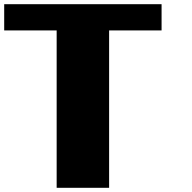

<svg xmlns="http://www.w3.org/2000/svg" viewBox="-20 -895 915 915"><path d="M250 0H500V-750H750V-875H0V-750H250Z"/></svg>

Font: Faithful 32x
Style: Bold
Weight: 400
Foundry: Faithful Resource Pack
Version: Version 1.0; January 27, 2023